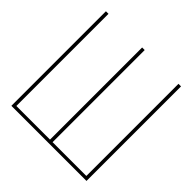

<svg xmlns="http://www.w3.org/2000/svg" viewBox="-182 -852 1005 1005"><g transform="rotate(45 320.5 -350.0)"><path d="M581 -700V-18H331V-700H312V-18H63V-700H44V0H600V-700Z"/></g></svg>

Font: Advent Pro Thin
Style: Regular
Weight: 250
Version: Version 3.000